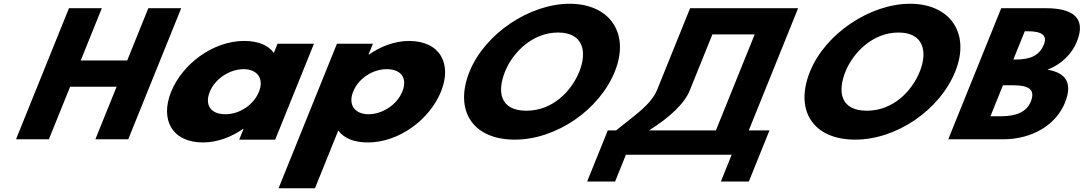

<svg xmlns="http://www.w3.org/2000/svg" viewBox="-20 -747 5797 1027"><path d="M355.1 -283.2H603.8L490.1 -1.9H665.9L949.2 -703.1H773.4L660.4 -423.5H411.7L524.7 -703.1H348.9L65.6 -1.9H241.4Z M895.4 -256C834.8 -106 901.4 15 1066.4 15C1143.4 15 1222 -16 1280.7 -58H1282.9L1259.5 0H1452L1659.3 -513H1464.6L1444.8 -464C1415.1 -505 1361.7 -528 1285.8 -528C1120.8 -528 956 -406 895.4 -256ZM1102.2 -256C1130.9 -327 1209.4 -377 1283.1 -377C1355.7 -377 1393.8 -327 1365.1 -256C1336.8 -186 1261.6 -136 1185.7 -136C1106.5 -136 1073.9 -186 1102.2 -256Z M2338.8 -257C2399.4 -407 2332.8 -528 2167.8 -528C2090.8 -528 2012.3 -497 1953.5 -455H1951.3L1974.8 -513H1782.3L1470 260H1664.7L1789.5 -49C1819.1 -8 1872.5 15 1948.4 15C2113.4 15 2278.2 -107 2338.8 -257ZM2132 -257C2103.3 -186 2024.8 -136 1951.1 -136C1878.5 -136 1840.4 -186 1869.1 -257C1897.4 -327 1972.6 -377 2048.5 -377C2127.7 -377 2160.3 -327 2132 -257Z M2491.5 -363.9C2408.8 -159.1 2505.4 -0.1 2733.5 -0.1C2955.1 -0.1 3185.8 -159.1 3268.5 -363.9C3351.3 -568.8 3241.3 -726.9 3027.1 -726.9C2814.9 -726.9 2574.3 -568.8 2491.5 -363.9ZM2681.3 -363.9C2723.6 -468.5 2829.4 -573 2965 -573C3101.5 -573 3121 -468.5 3078.7 -363.9C3036.5 -259.4 2936.3 -154.8 2796 -154.8C2652 -154.8 2639.1 -259.4 2681.3 -363.9Z M3670.3 -265.4 3790.5 -562.9H4016.8L3809.4 -49.5H3451.3C3563.6 -119.2 3644.4 -196.6 3670.3 -265.4ZM4095.9 -49.5H3985.2L4249.2 -703.2H3671.4L3494.5 -265.4C3458.8 -183.8 3378.7 -133.7 3275.5 -49.5H3231.1L3120.5 224.2H3270.1L3328.1 80.5H3893.8L3835.8 224.2H3985.4Z M4312.5 -363.9C4229.8 -159.1 4326.4 -0.1 4554.5 -0.1C4776.1 -0.1 5006.8 -159.1 5089.5 -363.9C5172.3 -568.8 5062.3 -726.9 4848.1 -726.9C4635.9 -726.9 4395.3 -568.8 4312.5 -363.9ZM4502.3 -363.9C4544.6 -468.5 4650.4 -573 4786 -573C4922.5 -573 4942 -468.5 4899.7 -363.9C4857.5 -259.4 4757.3 -154.8 4617 -154.8C4473 -154.8 4460.1 -259.4 4502.3 -363.9Z M5335.5 -703.1 5052.2 -1.9H5344.9C5504.7 -1.9 5629.6 -81.8 5676.3 -197.4C5722 -310.4 5673.3 -358.9 5583.2 -374.2C5661 -404.8 5714.2 -460 5740.3 -524.6C5794.2 -658.1 5707.7 -703.1 5574.9 -703.1ZM5400.4 -428.6 5461.5 -579.9H5475.5C5552.2 -579.9 5583.8 -558.6 5563.6 -508.5C5539.9 -449.8 5490.1 -428.6 5414.4 -428.6ZM5277.8 -125.1 5344.7 -290.9H5399.9C5483.1 -290.9 5519.7 -267.9 5493.6 -203.3C5471.2 -148.1 5416.2 -125.1 5332.9 -125.1Z"/></svg>

Font: Hussar
Style: BdWideOblFour
Weight: 700
Foundry: Cannot Into Space Fonts
Version: Version 2.00